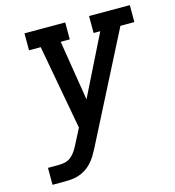

<svg xmlns="http://www.w3.org/2000/svg" viewBox="-109 -827 836 919"><g transform="rotate(-15 309.0 -367.5)"><path d="M38 0V-84H89Q105 -84 122 -87.5Q139 -91 153 -102.5Q167 -114 176.5 -129Q186 -144 194 -160V-162Q194 -162 194.5 -162Q195 -162 195 -162L231 -232L154 -651H96V-735H298V-651H253L301 -353L449 -651H416V-735H618V-651H549L280 -124Q279 -121 277.5 -119Q276 -117 275 -115V-114Q266 -97 255.5 -80Q245 -63 231 -48.5Q217 -34 200 -23.5Q183 -13 164 -7.5Q145 -2 126 -1Q107 0 89 0Z"/></g></svg>

Font: Iosevka Slab Medium Extended
Style: Italic
Weight: 500
Width: 7
Italic angle: -9°
Monospace: yes
Designer: Belleve Invis
Foundry: Belleve Invis
Version: Version 11.1.0; ttfautohint (v1.8.3)